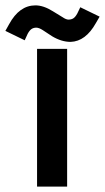

<svg xmlns="http://www.w3.org/2000/svg" viewBox="-81 -695 391 715"><path d="M169 -513V0H57V-513ZM113 -560 78 -583Q64 -592 54 -592Q44 -592 36.5 -587Q29 -582 22 -569L11 -545L-61 -580L-47 -605Q-9 -675 51 -675Q81 -675 116 -653L152 -631Q165 -622 174 -622Q185 -622 192.5 -627Q200 -632 207 -645L218 -668L290 -633L276 -609Q238 -541 182 -539Q148 -539 113 -560Z"/></svg>

Font: Lineal Medium
Style: Regular
Weight: 600
Designer: Created by Frank Adebiaye with contributions from Anton Moglia & Ariel Martín Pérez
Created by Frank ADEBIAYE with FontF
Foundry: Velvetyne Type Foundry
Version: Version 2.000